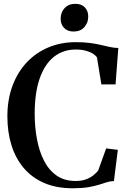

<svg xmlns="http://www.w3.org/2000/svg" viewBox="-20 -972 676 1002"><path d="M359.5 10.5Q274.5 10.5 210.8 -17Q147 -44.5 104.2 -94.8Q61.5 -145 40 -213.8Q18.5 -282.5 18.5 -365Q18.5 -452.5 45 -523.8Q71.5 -595 119.2 -646Q167 -697 232.2 -724.5Q297.5 -752 375.5 -752Q417.5 -752 449.2 -747.8Q481 -743.5 506.2 -737.5Q531.5 -731.5 553.5 -726.8Q575.5 -722 597.5 -721.5L583 -531.5H509L486 -672.5Q479.5 -682.5 465 -691.8Q450.5 -701 428.2 -707.2Q406 -713.5 375 -713.5Q309 -713.5 261 -675.2Q213 -637 187 -562.2Q161 -487.5 161 -378Q161 -309.5 172.8 -246.2Q184.5 -183 209.5 -133.8Q234.5 -84.5 275.2 -56Q316 -27.5 374.5 -27.5Q406 -27.5 428.8 -36Q451.5 -44.5 467.2 -57.2Q483 -70 492.5 -82L534 -197.5L595 -190L574.5 -27Q554 -26.5 535.8 -20.5Q517.5 -14.5 495 -7.5Q472.5 -0.5 440.2 5Q408 10.5 359.5 10.5ZM363.5 -807.5Q332.5 -807.5 314.5 -826.2Q296.5 -845 296.5 -874.5Q296.5 -907 317 -929.5Q337.5 -952 372.5 -952H373.5Q405 -952 422.8 -933.5Q440.5 -915 440.5 -885.5Q440.5 -853 420 -830.2Q399.5 -807.5 364.5 -807.5Z"/></svg>

Font: Merriweather 96pt SemiBold
Style: Regular
Weight: 600
Version: Version 2.100